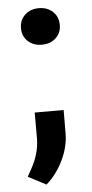

<svg xmlns="http://www.w3.org/2000/svg" viewBox="-53 -577 379 787"><g transform="rotate(-5 137.0 -183.5)"><path d="M32.2 0ZM57.6 -469.2Q57.6 -502.9 80.3 -523.9Q103 -544.9 137.2 -544.9Q171.9 -544.9 194.6 -523.9Q217.3 -502.9 217.3 -469.2Q217.3 -436 194.8 -415.3Q172.4 -394.5 137.2 -394.5Q102.5 -394.5 80.1 -415.3Q57.6 -436 57.6 -469.2ZM106 178.2 32.2 139.6 49.8 107.9Q82.5 48.3 83.5 -10.7V-120.1H202.6L202.1 -22.5Q201.7 31.7 174.8 86.9Q147.9 142.1 106 178.2Z"/></g></svg>

Font: Roboto
Style: Bold
Weight: 700
Designer: Google
Version: Version 2.134; 2016; ttfautohint (v1.6)